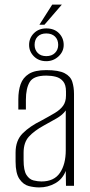

<svg xmlns="http://www.w3.org/2000/svg" viewBox="-20 -811 394 838"><path d="M151 7Q129 7 105.5 1Q82 -5 65 -29.5Q48 -54 48 -106V-145Q48 -198 79 -229Q110 -260 161 -285Q196 -304 219.5 -318Q243 -332 255.5 -349.5Q268 -367 268 -394V-412Q268 -441 255.5 -456Q243 -471 223.5 -476Q204 -481 182 -481Q127 -481 110 -453.5Q93 -426 93 -375V-333H60V-378Q60 -415 70 -443.5Q80 -472 106 -488.5Q132 -505 182 -505Q236 -505 262 -491.5Q288 -478 295.5 -454Q303 -430 303 -401V0H268L267 -65Q253 -29 221 -11Q189 7 151 7ZM161 -19Q216 -19 241.5 -56.5Q267 -94 267 -155V-329Q254 -310 226.5 -294Q199 -278 171 -263Q129 -240 106 -214.5Q83 -189 83 -145V-112Q83 -67 95.5 -47.5Q108 -28 126.5 -23.5Q145 -19 161 -19ZM182 -544Q149 -544 128 -565Q107 -586 107 -615Q107 -645 128 -666Q149 -687 182 -687Q217 -687 237.5 -666Q258 -645 258 -615Q258 -586 235.5 -565Q213 -544 182 -544ZM182 -566Q206 -566 220 -580Q234 -594 234 -615Q234 -638 220 -651.5Q206 -665 182 -665Q158 -665 144.5 -651.5Q131 -638 131 -615Q131 -594 144.5 -580Q158 -566 182 -566ZM152 -703 208 -791H250L174 -703Z"/></svg>

Font: Alumni Sans ExtraLight
Style: Regular
Weight: 250
Version: Version 1.018